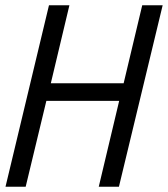

<svg xmlns="http://www.w3.org/2000/svg" viewBox="-20 -713 641 733"><path d="M1 0 167 -693H245L174 -395H452L523 -693H601L434 0H357L435 -328H157L78 0Z"/></svg>

Font: Ubuntu Sans Mono
Style: Italic
Weight: 400
Italic angle: -13.5°
Monospace: yes
Designer: Dalton Maag Ltd
Foundry: Dalton Maag Ltd
Version: Version 1.006